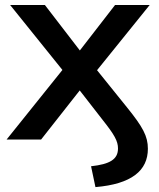

<svg xmlns="http://www.w3.org/2000/svg" viewBox="-20 -559 638 769"><path d="M362.3 190.4C506.8 178.2 572.3 124.5 572.3 36.6C572.3 -13.7 551.8 -50.8 488.3 -129.4L368.7 -277.8L579.6 -539.1H440.9L299.8 -356.9L159.7 -539.1H20.5L230 -278.8L6.3 0H144.5L299.3 -196.8L391.6 -78.1C438 -19.5 452.6 5.9 452.6 35.6C452.6 79.1 420.4 98.6 344.7 106.9Z"/></svg>

Font: Winston Medium
Style: Regular
Weight: 500
Designer: Vernon Adams, Kim Jin-seong, David Berlow, Cristiano Sobral
Foundry: The Winston Project Authors
Version: Version 3.004